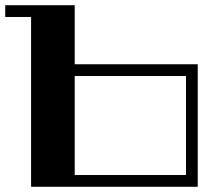

<svg xmlns="http://www.w3.org/2000/svg" viewBox="-59 -715 837 735"><path d="M698 -469V0H60V-650H-39V-695H227V-469ZM653 -45V-424H227V-45Z"/></svg>

Font: Geostar Fill
Style: Regular
Weight: 400
Designer: Joe Prince
Foundry: Joe Prince
Version: Version 1.002